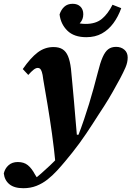

<svg xmlns="http://www.w3.org/2000/svg" viewBox="-104 -762 693 1012"><path d="M19 230Q-29 230 -54.5 209Q-80 188 -84 152Q-78 126 -59 109Q-40 92 -10 92Q22 92 42.5 108.5Q63 125 80 157L95 181H77H93H78Q93 170 114 151.5Q135 133 158.5 111Q182 89 201 68Q228 39 255.5 10Q283 -19 308 -47Q325 -91 339 -132.5Q353 -174 365.5 -214.5Q378 -255 389 -295.5Q400 -336 411 -378Q424 -431 437 -460.5Q450 -490 466.5 -502.5Q483 -515 508 -515Q534 -515 551.5 -500Q569 -485 569 -459Q569 -433 557.5 -406.5Q546 -380 529 -348Q511 -315 490.5 -278.5Q470 -242 445 -203Q431 -182 416 -158.5Q401 -135 384.5 -109.5Q368 -84 350.5 -58Q333 -32 314 -6Q295 20 276.5 43Q258 66 238.5 89.5Q219 113 196 138Q173 163 146.5 184Q120 205 88.5 217.5Q57 230 19 230ZM189 105Q181 21 170 -57.5Q159 -136 147 -208Q135 -280 124 -343Q121 -370 116.5 -383Q112 -396 107 -400Q102 -404 95 -404Q85 -404 73 -394.5Q61 -385 45 -367L16 -398Q57 -457 94.5 -485.5Q132 -514 178 -514Q207 -514 225.5 -502.5Q244 -491 254.5 -466Q265 -441 270 -400Q274 -359 278 -315.5Q282 -272 286 -227.5Q290 -183 293.5 -139Q297 -95 301 -52H333ZM351 -566Q286 -566 251 -600.5Q216 -635 210 -686Q218 -711 235 -726.5Q252 -742 279 -742Q305 -742 320 -727Q335 -712 335 -687Q335 -660 318 -641Q301 -622 272 -612L254 -664Q275 -651 297 -643.5Q319 -636 348 -636Q401 -636 433 -662.5Q465 -689 489 -737L535 -719Q519 -674 493.5 -639.5Q468 -605 433 -585.5Q398 -566 351 -566Z"/></svg>

Font: Source Serif 4
Style: Bold Italic
Weight: 700
Italic angle: -12°
Designer: Frank Grießhammer
Foundry: Adobe Systems Incorporated
Version: Version 4.004;hotconv 1.0.116;makeotfexe 2.5.65601